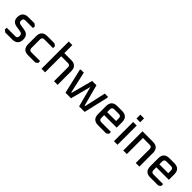

<svg xmlns="http://www.w3.org/2000/svg" viewBox="354 -2213 3687 3687"><g transform="rotate(45 2197.0 -370.0)"><path d="M58 -34V-85H288Q347 -85 347 -145Q347 -206 296 -215L180 -234Q58 -254 58 -370Q58 -522 212 -522H374L420 -488V-437H214Q155 -437 155 -377Q155 -323 206 -315L323 -295Q444 -275 444 -152Q444 0 291 0H104Z M572 -154V-369Q572 -522 725 -522H918L964 -488V-437H728Q669 -437 669 -379V-144Q669 -85 728 -85H964V-34L918 0H725Q572 0 572 -154Z M1088 0V-740H1185V-522H1371Q1525 -522 1525 -369V0H1427V-379Q1427 -437 1369 -437H1185V0Z M1621 -506 1633 -522H1715L1812 -85H1825L1941 -522H2058L2174 -85H2187L2284 -522H2366L2377 -506L2260 0H2109L1999 -418L1890 0H1739Z M2471 -154V-369Q2471 -522 2624 -522H2754Q2908 -522 2908 -369V-221H2568V-144Q2568 -85 2627 -85H2888V-34L2842 0H2624Q2471 0 2471 -154ZM2568 -303H2810V-379Q2810 -437 2752 -437H2627Q2568 -437 2568 -379Z M3053 -614V-719H3154V-614ZM3055 0V-522H3152V0Z M3308 0V-522H3591Q3745 -522 3745 -369V0H3647V-379Q3647 -437 3589 -437H3405V0Z M3888 -154V-369Q3888 -522 4041 -522H4171Q4325 -522 4325 -369V-221H3985V-144Q3985 -85 4044 -85H4305V-34L4259 0H4041Q3888 0 3888 -154ZM3985 -303H4227V-379Q4227 -437 4169 -437H4044Q3985 -437 3985 -379Z"/></g></svg>

Font: Oxanium Medium
Style: Regular
Weight: 500
Designer: Severin Meyer
Version: Version 1.001